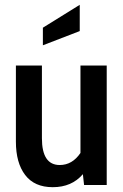

<svg xmlns="http://www.w3.org/2000/svg" viewBox="-20 -768 511 797"><path d="M423 -496V0H329L324 -45Q278 9 199 9Q123 9 84.5 -41.5Q46 -92 46 -180V-496H154V-194Q154 -83 228 -83Q280 -83 314 -133V-496ZM158 -653 311 -748V-639L158 -580Z"/></svg>

Font: Cabin Condensed SemiBold
Style: Regular
Weight: 600
Width: 3
Designer: Pablo Impallari
Foundry: Pablo Impallari. http://www.impallari.com Igino Marini. http://www.ikern.com
Version: Version 2.001